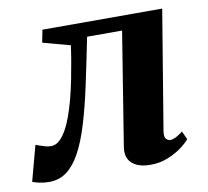

<svg xmlns="http://www.w3.org/2000/svg" viewBox="-100 -616 757 700"><g transform="rotate(-10 279.0 -266.0)"><path d="M470.5 -101.5Q467.5 -79.5 474.8 -72.8Q482 -66 489.5 -66Q498 -66 509.2 -71.2Q520.5 -76.5 536.5 -89L550.5 -58.5Q540 -45 518.2 -29Q496.5 -13 467 -1.2Q437.5 10.5 403 10.5Q357.5 10.5 334.5 -10.8Q311.5 -32 318.5 -72.5L385.5 -489.5H256Q237 -395 220 -315.8Q203 -236.5 184.2 -175Q165.5 -113.5 142.5 -72Q120 -32 92.5 -12Q65 8 27.5 8Q9 8 -8.8 4Q-26.5 0 -33 -3.5L2 -134Q7 -132.5 16.2 -129Q25.5 -125.5 36.5 -122.5Q47.5 -119.5 58 -119.5Q74.5 -119.5 88.8 -132.2Q103 -145 115 -166.5Q127 -188 136.8 -215.5Q146.5 -243 154.5 -272.5Q164.5 -310.5 172 -348.8Q179.5 -387 184.8 -418.8Q190 -450.5 192.5 -469L91 -496.5L100 -543H543.5Z"/></g></svg>

Font: Merriweather 48pt ExtraBold
Style: Italic
Weight: 800
Italic angle: -7.8°
Version: Version 2.101